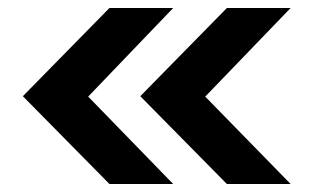

<svg xmlns="http://www.w3.org/2000/svg" viewBox="-20 -549 779 479"><path d="M546 -90 330 -309 546 -529H705L492 -308L705 -90ZM253 -90 37 -309 253 -529H412L200 -308L412 -90Z"/></svg>

Font: Be Vietnam Pro
Style: Bold
Weight: 700
Designer: Lam Bao, Tony Le, Vietanh Nguyen
Foundry: Yellow Type Foundry
Version: Version 1.002; ttfautohint (v1.8.3)